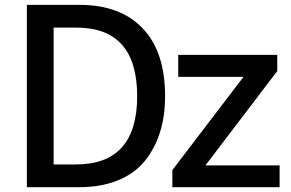

<svg xmlns="http://www.w3.org/2000/svg" viewBox="-20 -779 1210 799"><path d="M697.3 0V-71.3L993.2 -459H721.7V-550.8H1133.8V-483.4L835 -90.8H1143.6V0ZM91.8 0V-758.8H310.5Q480.5 -758.8 573.7 -661.1Q667 -563.5 667 -378.9Q667 -297.9 646.5 -231Q626 -164.1 584.5 -111.3Q543 -58.6 472.7 -29.3Q402.3 0 308.6 0ZM203.1 -94.7H295.9Q550.8 -94.7 550.8 -378.9Q550.8 -664.1 297.9 -664.1H203.1Z"/></svg>

Font: Gothic A1 SemiBold
Style: Regular
Weight: 600
Version: Version 2.50